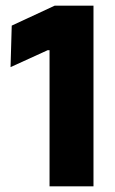

<svg xmlns="http://www.w3.org/2000/svg" viewBox="-20 -659 408 679"><path d="M155.2 0V-481.5H148.6L17.3 -421.6L21.5 -568.4L173.5 -639H310.6V0Z"/></svg>

Font: Anek Bangla Medium
Style: Regular
Weight: 500
Designer: Sulekha Rajkumar (Bangla), Yesha Goshar (Latin)
Foundry: Ek Type
Version: Version 1.003